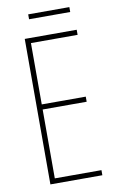

<svg xmlns="http://www.w3.org/2000/svg" viewBox="-92 -878 565 928"><g transform="rotate(-10 190.5 -414.0)"><path d="M333 0H78V-714H333V-689H104V-388H320V-363H104V-25H333ZM317 -828V-804H115V-828Z"/></g></svg>

Font: Noto Sans Lao ExtraCondensed Thin
Style: Regular
Weight: 100
Width: 2
Designer: Monotype Design Team
Foundry: Monotype Imaging Inc.
Version: Version 2.003; ttfautohint (v1.8.4.7-5d5b)